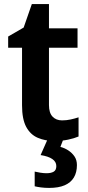

<svg xmlns="http://www.w3.org/2000/svg" viewBox="-20 -681 432 941"><path d="M284 -91Q306 -91 326.5 -95.5Q347 -100 365 -106V-12Q344 -3 313.5 3.5Q283 10 247 10Q202 10 165.5 -5.5Q129 -21 108.5 -59Q88 -97 88 -165V-447H20V-502L96 -546L136 -661H220V-542H360V-447H220V-166Q220 -128 237.5 -109.5Q255 -91 284 -91ZM357 128Q357 164 342 189Q327 214 297 227Q267 240 221 240Q199 240 180.5 237.5Q162 235 150 232V160Q162 163 178.5 165.5Q195 168 208 168Q230 168 243 160.5Q256 153 256 133Q256 112 236.5 98.5Q217 85 179 79L214 0H291L276 39Q296 44 314.5 56Q333 68 345 85.5Q357 103 357 128Z"/></svg>

Font: Noto Sans Display SemiBold
Style: Regular
Weight: 600
Designer: Monotype Design Team
Foundry: Monotype Imaging Inc.
Version: Version 2.003